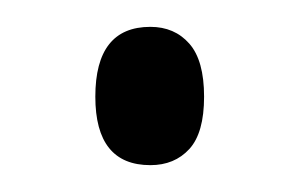

<svg xmlns="http://www.w3.org/2000/svg" viewBox="-20 -116 223 143"><path d="M51 -44Q51 -96 92 -96Q110 -96 121 -83.5Q132 -71 132 -44Q132 -17 121 -5Q110 7 92 7Q51 7 51 -44Z"/></svg>

Font: Noto Serif CondLight
Style: Regular
Weight: 300
Width: 3
Designer: Monotype Design Team
Foundry: Monotype Imaging Inc.
Version: Version 1.001